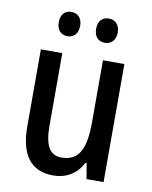

<svg xmlns="http://www.w3.org/2000/svg" viewBox="-83 -793 686 865"><g transform="rotate(10 259.5 -360.0)"><path d="M125 -675C125 -638 146 -619 174 -619C202 -619 223 -638 223 -675C223 -711 202 -730 174 -730C146 -730 125 -712 125 -675ZM296 -675C296 -638 316 -619 345 -619C373 -619 395 -638 395 -675C395 -711 373 -730 345 -730C317 -730 296 -712 296 -675ZM449 -540H351V-259C351 -138 325 -76 242 -76C189 -76 165 -118 165 -207V-540H67V-188C67 -61 115 10 220 10C277 10 326 -17 353 -71H359L371 0H449Z"/></g></svg>

Font: Noto Sans Gurmukhi UI Condensed Medium
Style: Regular
Weight: 500
Width: 3
Designer: Jelle Bosma - Monotype Design Team
Foundry: Monotype Imaging Inc.
Version: Version 2.004